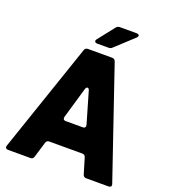

<svg xmlns="http://www.w3.org/2000/svg" viewBox="-168 -1079 1056 1199"><g transform="rotate(20 360.0 -479.5)"><path d="M26 0Q18 0 13 -4Q8 -8 8 -15L10 -23L257 -747Q263 -763 280 -763H440Q457 -763 463 -747L710 -23L712 -15Q712 -8 707 -4Q702 0 694 0H545Q528 0 523 -17L492 -120Q487 -137 470 -137H250Q233 -137 228 -120L197 -17Q192 0 175 0ZM417 -292Q427 -292 431.5 -298.5Q436 -305 433 -315L373 -521Q372 -527 368 -531Q364 -535 360 -535Q352 -535 347 -521L287 -315Q286 -312 286 -307Q286 -292 303 -292ZM322 -814Q314 -814 309.5 -817.5Q305 -821 305 -826Q305 -831 310 -838L396 -947Q405 -959 420 -959H531Q539 -959 544 -956Q549 -953 549 -948Q549 -942 541 -934L422 -824Q412 -814 398 -814Z"/></g></svg>

Font: Open Sauce Two Black
Style: Regular
Weight: 900
Designer: Alfredo Marco Pradil
Foundry: Creative Sauce Fz LLC
Version: Version 1.477